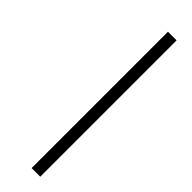

<svg xmlns="http://www.w3.org/2000/svg" viewBox="-318 -720 943 943"><g transform="rotate(45 153.0 -248.5)"><path d="M180 225H240V-722H180Z"/></g></svg>

Font: Titillium Web
Style: Light Italic
Weight: 300
Italic angle: -13°
Version: Version 1.001;PS 57.000;hotconv 1.0.70;makeotf.lib2.5.55311